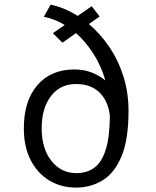

<svg xmlns="http://www.w3.org/2000/svg" viewBox="-20 -820 690 850"><path d="M317 10.5Q250.5 10.5 198.2 -21Q146 -52.5 115.8 -111.2Q85.5 -170 85.5 -251.5Q85.5 -373.5 145.5 -443Q205.5 -512.5 309.5 -512.5Q351 -512.5 385.5 -499.2Q420 -486 446.5 -463.5Q427.5 -529.5 393.2 -582.8Q359 -636 316.5 -673.5L256.5 -631L214 -673L266.5 -709.5Q221 -737 174 -745.5L204 -799.5Q265.5 -786.5 324 -749.5L386 -792.5L421 -747L373.5 -713.5Q423.5 -671.5 463.2 -613.2Q503 -555 526 -483Q549 -411 549 -328.5Q549 -201 517.5 -126.8Q486 -52.5 433.2 -21Q380.5 10.5 317 10.5ZM164.5 -251.5Q164.5 -163 207.2 -108.2Q250 -53.5 319 -53.5Q364 -53.5 396.8 -77Q429.5 -100.5 447.5 -155.8Q465.5 -211 466.5 -306.5Q459.5 -371.5 421.2 -409.8Q383 -448 316.5 -448Q246.5 -448 205.5 -394.5Q164.5 -341 164.5 -251.5Z"/></svg>

Font: Trispace Light
Style: Regular
Weight: 300
Designer: Tyler Finck
Foundry: Etcetera Type Company
Version: Version 1.210; ttfautohint (v1.8.3)